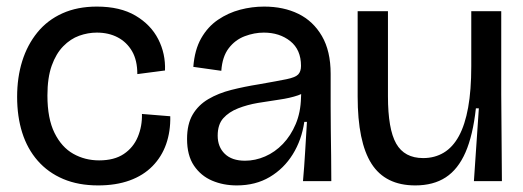

<svg xmlns="http://www.w3.org/2000/svg" viewBox="-20 -550 1589 583"><path d="M278 13Q218 13 172 -6.5Q126 -26 94.5 -62Q63 -98 47.5 -147Q32 -196 32 -256Q32 -315 47.5 -364.5Q63 -414 93.5 -451.5Q124 -489 169.5 -509.5Q215 -530 274 -530Q345 -530 391.5 -502.5Q438 -475 460.5 -431Q483 -387 481 -336L397 -325Q397 -367 381 -394.5Q365 -422 337.5 -436.5Q310 -451 274 -451Q247 -451 220.5 -441.5Q194 -432 172 -409.5Q150 -387 137 -350.5Q124 -314 124 -260Q124 -190 145.5 -146.5Q167 -103 202.5 -83Q238 -63 281 -63Q327 -63 356 -82.5Q385 -102 398.5 -134.5Q412 -167 411 -204L497 -197Q498 -151 484.5 -112.5Q471 -74 443 -45.5Q415 -17 373.5 -2Q332 13 278 13Z M699 13Q658 13 624 -1.5Q590 -16 569 -47Q548 -78 548 -128Q548 -173 565 -202Q582 -231 612.5 -249Q643 -267 682.5 -277Q722 -287 766 -294Q823 -304 850 -309.5Q877 -315 885.5 -324Q894 -333 894 -350Q894 -399 861.5 -425Q829 -451 781 -451Q752 -451 723 -440Q694 -429 674.5 -403.5Q655 -378 652 -335L567 -347Q571 -399 591 -434Q611 -469 642 -490Q673 -511 709 -520.5Q745 -530 782 -530Q841 -530 886 -508Q931 -486 957.5 -440.5Q984 -395 984 -326V-228Q984 -190 984.5 -152Q985 -114 985.5 -76Q986 -38 986 0H900Q904 -45 906.5 -88.5Q909 -132 912 -180H904Q896 -125 869 -81.5Q842 -38 799 -12.5Q756 13 699 13ZM724 -62Q755 -62 785 -75Q815 -88 839 -113Q863 -138 878 -173.5Q893 -209 894 -254L895 -276L921 -285Q910 -269 885 -260.5Q860 -252 828 -247.5Q796 -243 763.5 -237.5Q731 -232 703 -221Q675 -210 658 -191Q641 -172 641 -138Q641 -104 662.5 -83Q684 -62 724 -62Z M1241 13Q1150 13 1108 -53Q1066 -119 1066 -257V-516H1158V-258Q1158 -158 1183 -114Q1208 -70 1265 -70Q1300 -70 1327.5 -86.5Q1355 -103 1373.5 -137Q1392 -171 1401.5 -223.5Q1411 -276 1411 -349V-516H1502V-264L1504 0H1419L1434 -221H1425Q1416 -139 1393.5 -87.5Q1371 -36 1333.5 -11.5Q1296 13 1241 13Z"/></svg>

Font: Bricolage Grotesque 96pt
Style: Regular
Weight: 400
Version: Version 1.001;gftools[0.9.33.dev8+g029e19f]